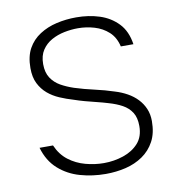

<svg xmlns="http://www.w3.org/2000/svg" viewBox="-81 -789 808 871"><g transform="rotate(-10 323.0 -353.5)"><path d="M337 8Q276 8 219.5 -8Q163 -24 121 -61.5Q79 -99 61 -161H123Q142 -117 176 -91Q210 -65 252.5 -53.5Q295 -42 337 -42Q384 -42 427 -56.5Q470 -71 497 -101Q524 -131 524 -180Q524 -219 508.5 -243Q493 -267 466.5 -281.5Q440 -296 405 -306Q379 -314 352 -320.5Q325 -327 299.5 -334Q274 -341 251 -349Q220 -358 189.5 -371Q159 -384 135.5 -404Q112 -424 97.5 -453Q83 -482 83 -524Q83 -578 103 -614Q123 -650 158 -672.5Q193 -695 236.5 -705Q280 -715 327 -715Q385 -715 434.5 -699Q484 -683 518.5 -647Q553 -611 562 -550H504Q494 -593 466.5 -618Q439 -643 402 -654Q365 -665 326 -665Q295 -665 263 -658.5Q231 -652 204 -637Q177 -622 160 -596.5Q143 -571 143 -532Q143 -493 159.5 -468Q176 -443 202.5 -428Q229 -413 262 -402Q306 -388 353 -377.5Q400 -367 442 -353Q472 -344 498 -329.5Q524 -315 543 -295Q562 -275 573 -249.5Q584 -224 584 -192Q584 -137 563.5 -99Q543 -61 508 -37Q473 -13 429 -2.5Q385 8 337 8Z"/></g></svg>

Font: Onest ExtraLight
Style: Regular
Weight: 250
Designer: Dmitri Voloshin, Andrey Kudryavtsev
Foundry: Dmitri Voloshin, Andrey Kudryavtsev
Version: Version 1.000;gftools[0.9.33]